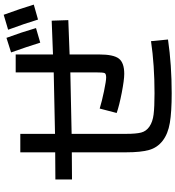

<svg xmlns="http://www.w3.org/2000/svg" viewBox="25 -920 950 1040"><g transform="rotate(-90 500.0 -400.0)"><path d="M195 -765H295V-577Q521 -581 628 -584V-790H725V-588Q847 -592 908 -595L911 -505Q849 -502 725 -498V-338Q725 -260 702.5 -231Q680 -202 620 -202Q587 -202 517.5 -215.5Q448 -229 408 -243L432 -335Q471 -323 526.5 -311.5Q582 -300 600 -300Q620 -300 624 -308Q628 -316 628 -358V-494Q521 -491 295 -487V-190Q295 -138 302 -110.5Q309 -83 334.5 -65.5Q360 -48 400 -43Q440 -38 515 -38Q668 -38 797 -57L806 35Q669 55 515 55Q414 55 354.5 45Q295 35 257.5 6Q220 -23 207.5 -68Q195 -113 195 -190V-486Q170 -486 121 -485.5Q72 -485 48 -485V-575Q72 -575 121 -575.5Q170 -576 195 -576ZM736 -815 815 -840Q845 -759 868 -680L789 -657Q767 -728 736 -815ZM859 -831 940 -855Q974 -762 995 -692L914 -669Q892 -742 859 -831Z"/></g></svg>

Font: M PLUS 1p Medium
Style: Regular
Weight: 500
Version: Version 1.062